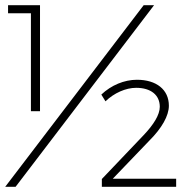

<svg xmlns="http://www.w3.org/2000/svg" viewBox="-23 -719 724 739"><path d="M530 -699 -3 0H37L570 -699ZM8 -699V-668H96V-291H131V-699ZM530 -199 369 -30V0H655V-31H411L553 -179C599 -225 627 -273 627 -312C627 -374 579 -412 504 -412C455 -412 405 -391 367 -355L383 -329C416 -361 461 -381 501 -381C558 -381 592 -353 592 -308C592 -277 568 -239 530 -199Z"/></svg>

Font: Montserrat arm ExtraLight
Style: Regular
Weight: 275
Designer: Julieta Ulanovsky
Foundry: Julieta Ulanovsky
Version: Version 6.000;PS 006.000;hotconv 1.0.88;makeotf.lib2.5.64775